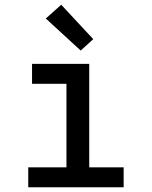

<svg xmlns="http://www.w3.org/2000/svg" viewBox="-20 -789 640 809"><path d="M99 0V-84H260V-436H115V-520H356V-84H501V0ZM320 -576 173 -711 238 -769 373 -624Z"/></svg>

Font: Iosevka HT Medium Extended
Style: Regular
Weight: 500
Width: 7
Monospace: yes
Designer: Belleve Invis
Foundry: Belleve Invis
Version: Version 32.3.0; ttfautohint (v1.8.4)